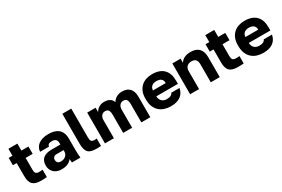

<svg xmlns="http://www.w3.org/2000/svg" viewBox="88 -1774 4202 2861"><g transform="rotate(-30 2188.5 -343.5)"><path d="M275 6Q225.3 6 189.1 -3.5Q153 -13 130 -35Q107 -57 96 -92.5Q85 -128 85 -180V-404H20V-530H85V-650H239V-530H360V-404H239V-205Q239 -183.4 242 -167.2Q245 -151 253.5 -141Q262 -131 275.6 -126.5Q289.1 -122 310 -122Q325 -122 340 -122.5Q355 -123 370 -125V1Q351 3 330 4.5Q309 6 275 6Z M621 13Q578 13 544.5 0Q511 -13 488 -35.5Q465 -58 453 -88.5Q441 -119 441 -155Q441 -194 453 -224.5Q465 -255 489.5 -276Q514 -297 550.5 -307.5Q587 -318 636 -318H787V-340Q787 -364 781 -380.5Q775 -397 764 -406.5Q753 -416 737 -420.5Q721 -425 701 -425Q682 -425 668 -422Q654 -419 645 -413Q636 -407 631 -397.5Q626 -388 625 -375H471Q473 -411 489 -441.5Q505 -472 534.5 -494.5Q564 -517 607 -530Q650 -543 706 -543Q759 -543 802 -531.5Q845 -520 876 -494.5Q907 -469 924 -428.5Q941 -388 941 -330V-135Q941 -93 943 -61.5Q945 -30 949 0H803Q801 -17 799.5 -30Q798 -43 798 -62Q786 -46 769.5 -32Q753 -18 731.5 -8Q710 2 682.5 7.5Q655 13 621 13ZM671 -95Q695 -95 716.5 -102.5Q738 -110 753.5 -123.5Q769 -137 778 -156.5Q787 -176 787 -200V-222H666Q632 -222 615.5 -204Q599 -186 599 -162Q599 -133 615.5 -114Q632 -95 671 -95Z M1226 6Q1178 6 1143 -2Q1108 -10 1085.5 -31.5Q1063 -53 1052 -90.5Q1041 -128 1041 -187V-700H1195V-210Q1195 -185 1198 -168Q1201 -151 1208.5 -141Q1216 -131 1230 -126.5Q1244 -122 1265 -122Q1277 -122 1285 -122.5Q1293 -123 1301 -124V3Q1294 4 1285.5 4.5Q1277 5 1267.5 5.5Q1258 6 1247.5 6Q1237 6 1226 6Z M1371 0V-530H1516V-454Q1525 -472 1539 -488Q1553 -504 1572 -516Q1591 -528 1614.5 -535.5Q1638 -543 1666 -543Q1698 -543 1722 -537Q1746 -531 1764 -519.5Q1782 -508 1794 -491.5Q1806 -475 1814 -454Q1834 -492 1875.5 -517.5Q1917 -543 1975 -543Q2061 -543 2106 -494.5Q2151 -446 2151 -350V0H1997V-312Q1997 -368 1979.5 -391.5Q1962 -415 1923 -415Q1905 -415 1889.5 -408Q1874 -401 1862.5 -387.5Q1851 -374 1844.5 -355Q1838 -336 1838 -312V0H1684V-312Q1684 -368 1666.5 -391.5Q1649 -415 1610 -415Q1592 -415 1576.5 -408Q1561 -401 1549.5 -387.5Q1538 -374 1531.5 -355Q1525 -336 1525 -312V0Z M2501 13Q2443 13 2392.5 -3.5Q2342 -20 2305 -54Q2268 -88 2247 -139.5Q2226 -191 2226 -260V-280Q2226 -346 2246.5 -395Q2267 -444 2302.5 -477Q2338 -510 2386.5 -526.5Q2435 -543 2491 -543Q2622 -543 2689 -475.5Q2756 -408 2756 -280V-225H2384Q2385 -194 2395 -172.5Q2405 -151 2421 -137Q2437 -123 2458 -116.5Q2479 -110 2501 -110Q2546 -110 2571 -123.5Q2596 -137 2604 -160H2746Q2738 -117 2718 -84.5Q2698 -52 2667 -30Q2636 -8 2594 2.5Q2552 13 2501 13ZM2385 -326H2605Q2605 -354 2596.5 -372Q2588 -390 2573 -401Q2558 -412 2538 -416.5Q2518 -421 2496 -421Q2475 -421 2455.5 -416Q2436 -411 2420.5 -399.5Q2405 -388 2395.5 -370Q2386 -352 2385 -326Z M2836 0V-530H2978V-458Q2988 -476 3003.5 -491.5Q3019 -507 3040.5 -518.5Q3062 -530 3090 -536.5Q3118 -543 3154 -543Q3250 -543 3298 -492Q3346 -441 3346 -345V0H3192V-310Q3192 -362 3169.5 -388.5Q3147 -415 3096 -415Q3068 -415 3048 -406.5Q3028 -398 3015 -384Q3002 -370 2996 -350.5Q2990 -331 2990 -310V0Z M3662 6Q3612.3 6 3576.1 -3.5Q3540 -13 3517 -35Q3494 -57 3483 -92.5Q3472 -128 3472 -180V-404H3407V-530H3472V-650H3626V-530H3747V-404H3626V-205Q3626 -183.4 3629 -167.2Q3632 -151 3640.5 -141Q3649 -131 3662.6 -126.5Q3676.1 -122 3697 -122Q3712 -122 3727 -122.5Q3742 -123 3757 -125V1Q3738 3 3717 4.5Q3696 6 3662 6Z M4092 13Q4034 13 3983.5 -3.5Q3933 -20 3896 -54Q3859 -88 3838 -139.5Q3817 -191 3817 -260V-280Q3817 -346 3837.5 -395Q3858 -444 3893.5 -477Q3929 -510 3977.5 -526.5Q4026 -543 4082 -543Q4213 -543 4280 -475.5Q4347 -408 4347 -280V-225H3975Q3976 -194 3986 -172.5Q3996 -151 4012 -137Q4028 -123 4049 -116.5Q4070 -110 4092 -110Q4137 -110 4162 -123.5Q4187 -137 4195 -160H4337Q4329 -117 4309 -84.5Q4289 -52 4258 -30Q4227 -8 4185 2.5Q4143 13 4092 13ZM3976 -326H4196Q4196 -354 4187.5 -372Q4179 -390 4164 -401Q4149 -412 4129 -416.5Q4109 -421 4087 -421Q4066 -421 4046.5 -416Q4027 -411 4011.5 -399.5Q3996 -388 3986.5 -370Q3977 -352 3976 -326Z"/></g></svg>

Font: Golos Text VF
Style: Regular
Weight: 400
Designer: A.Korolkova, Vitaly Kuzmin
Foundry: ParaType Ltd
Version: Version 2.003